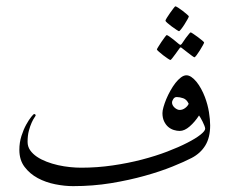

<svg xmlns="http://www.w3.org/2000/svg" viewBox="-20 -603 746 625"><path d="M664.1 -194.8Q664.1 -155.3 648.4 -129.6Q632.8 -104 604 -88.9Q580.6 -76.7 541.3 -60.8Q502 -44.9 451.4 -30.8Q400.9 -16.6 341.6 -6.8Q282.2 2.9 217.8 2.9Q190.4 2.9 159.7 -3.2Q128.9 -9.3 103 -23.2Q77.1 -37.1 60.1 -59.6Q43 -82 43 -115.2Q43 -139.2 49.8 -160.4Q56.6 -181.6 65.4 -197.5Q74.2 -213.4 81.8 -222.7Q89.4 -231.9 90.8 -231.9Q92.3 -231.9 94.2 -230.7Q96.2 -229.5 96.2 -228Q96.2 -226.1 92 -220.2Q87.9 -214.4 83 -203.6Q78.1 -192.9 74 -177.5Q69.8 -162.1 69.8 -141.1Q69.8 -126 78.1 -114Q86.4 -102.1 100.1 -92.8Q113.8 -83.5 131.6 -76.7Q149.4 -69.8 168.9 -65.4Q188.5 -61 207.8 -59.1Q227.1 -57.1 244.1 -57.1Q296.4 -57.1 346.7 -64.5Q397 -71.8 441.9 -83.5Q486.8 -95.2 524.4 -109.6Q562 -124 589.6 -138.2Q617.2 -152.3 632.6 -164.6Q647.9 -176.8 647.9 -184.1Q647.9 -187.5 645.3 -194.1Q642.6 -200.7 639.4 -207.3Q636.2 -213.9 632.8 -219.5Q629.4 -225.1 627.9 -227.1Q614.3 -206.1 597.4 -191.4Q580.6 -176.8 564.9 -176.8Q555.7 -176.8 545.7 -179.9Q535.6 -183.1 527.6 -189.9Q519.5 -196.8 514.2 -208Q508.8 -219.2 508.8 -234.9Q508.8 -242.7 512.2 -254.6Q515.6 -266.6 521.2 -280.3Q526.9 -293.9 534.7 -307.9Q542.5 -321.8 551 -332.8Q559.6 -343.8 568.8 -350.8Q578.1 -357.9 586.9 -357.9Q594.7 -357.9 603 -352.3Q611.3 -346.7 619.4 -336.9Q627.4 -327.1 634.5 -314.2Q641.6 -301.3 647 -287.1Q656.2 -262.7 660.2 -238Q664.1 -213.4 664.1 -194.8ZM594.2 -265.1Q587.9 -279.3 576.4 -283.2Q564.9 -287.1 555.2 -287.1Q548.3 -287.1 544.2 -280.8Q540 -274.4 540 -269Q540 -264.6 542.2 -260.5Q544.4 -256.3 548.1 -252.9Q551.8 -249.5 556.2 -247.3Q560.5 -245.1 564.9 -245.1Q574.2 -245.1 582.5 -251.2Q590.8 -257.3 594.2 -265.1ZM594.7 -549.8Q594.7 -547.9 590.3 -540Q585.9 -532.2 580.6 -523.7Q575.2 -515.1 569.8 -508.3Q564.5 -501.5 562.5 -501.5Q561.5 -501.5 554.4 -506.1Q547.4 -510.7 539.3 -516.6Q531.2 -522.5 524.9 -528.1Q518.6 -533.7 518.6 -535.6Q518.6 -537.6 523.2 -545.2Q527.8 -552.7 533.7 -561Q539.6 -569.3 544.7 -575.9Q549.8 -582.5 550.8 -582.5Q552.7 -582.5 560.1 -577.9Q567.4 -573.2 575 -567.4Q582.5 -561.5 588.6 -556.2Q594.7 -550.8 594.7 -549.8ZM644.5 -464.8Q644.5 -462.9 640.1 -455.1Q635.7 -447.3 630.4 -438.7Q625 -430.2 619.9 -423.3Q614.7 -416.5 612.8 -416.5Q611.8 -416.5 605.2 -421.1Q598.6 -425.8 591.3 -431.6Q582.5 -438 571.8 -446.8Q569.8 -448.7 567.9 -448.7Q566.4 -448.7 564.5 -445.8Q556.6 -435.1 550.8 -426.8Q545.4 -419.4 540.8 -413.6Q536.1 -407.7 534.7 -407.7Q533.2 -407.7 526.1 -412.4Q519 -417 511.2 -423.1Q503.4 -429.2 497.1 -434.8Q490.7 -440.4 490.7 -441.9Q490.7 -443.4 495.4 -450.9Q500 -458.5 505.6 -466.8Q511.2 -475.1 516.4 -481.9Q521.5 -488.8 522.5 -488.8Q524.9 -488.8 531.5 -484.1Q538.1 -479.5 544.9 -474.1Q553.2 -467.8 562.5 -459.5Q565.9 -457 567.4 -457Q568.8 -457 571.8 -460.4Q578.6 -470.7 584.5 -479Q589.8 -485.8 594.5 -491.7Q599.1 -497.6 600.6 -497.6Q602.1 -497.6 609.1 -492.9Q616.2 -488.3 624 -482.4Q631.8 -476.6 638.2 -471.2Q644.5 -465.8 644.5 -464.8Z"/></svg>

Font: Scheherazade
Style: Regular
Weight: 400
Designer: SIL International
Foundry: SIL International
Version: Version 2.100 (build 932/914)